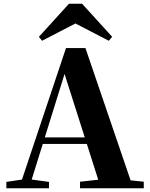

<svg xmlns="http://www.w3.org/2000/svg" viewBox="-20 -1007 801 1027"><path d="M419 -987 580 -810 562 -789 338 -905H429L205 -789L188 -810L349 -987ZM14 0V-34L114 -49H133L242 -34V0ZM82 0 333 -750H437L693 0H520L314 -647H335L332 -633L135 0ZM194 -237 203 -272H527L536 -237ZM408 0V-35L544 -50H606L749 -35V0Z"/></svg>

Font: Noto Serif JP Black
Style: Regular
Weight: 900
Designer: Ryoko NISHIZUKA 西塚涼子 (kana & ideographs); Frank Grießhammer (Latin, Greek & Cyrillic); Wenlong ZHANG 张文龙 (bopomofo); San
Foundry: Adobe
Version: Version 2.003-H1;hotconv 1.1.1;makeotfexe 2.6.0